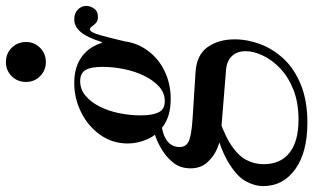

<svg xmlns="http://www.w3.org/2000/svg" viewBox="-281 -508 1059 649"><g transform="rotate(-90 248.5 -183.5)"><path d="M158 326Q58 326 1 285Q-56 244 -56 177Q-56 147 -39 116.5Q-22 86 27.5 57Q77 28 174 5L205 16Q130 39 89.5 64Q49 89 33.5 117.5Q18 146 18 178Q18 235 56.5 265.5Q95 296 168 296Q227 296 270.5 278.5Q314 261 342.5 233.5Q371 206 385.5 175Q400 144 400 118Q400 87 382.5 70Q365 53 336 51L113 33Q94 31 68.5 20Q43 9 23.5 -13Q4 -35 4 -69Q4 -102 21.5 -125Q39 -148 63.5 -163.5Q88 -179 111 -187Q134 -195 145 -197L143 -166Q76 -154 76 -105Q76 -85 94.5 -75.5Q113 -66 172 -62L330 -52Q388 -48 414 -11Q440 26 440 80Q440 124 423.5 167.5Q407 211 373 247Q339 283 285.5 304.5Q232 326 158 326ZM239 -136Q185 -136 151.5 -158Q118 -180 103 -213.5Q88 -247 88 -281Q88 -333 117 -374Q146 -415 193 -438.5Q240 -462 292 -462Q339 -462 370.5 -443.5Q402 -425 418.5 -392.5Q435 -360 435 -319Q435 -264 408 -222.5Q381 -181 336.5 -158.5Q292 -136 239 -136ZM231 -156Q259 -156 280.5 -175.5Q302 -195 317 -226Q332 -257 339.5 -294Q347 -331 347 -367Q347 -405 336.5 -423.5Q326 -442 299 -442Q271 -442 249.5 -424Q228 -406 213 -376.5Q198 -347 190.5 -310.5Q183 -274 183 -237Q183 -199 193 -177.5Q203 -156 231 -156ZM431 -282 427 -369H431Q445 -415 463.5 -438.5Q482 -462 508 -462Q528 -462 540.5 -450Q553 -438 553 -421Q553 -408 544 -395Q535 -382 516 -382Q502 -382 495 -389Q488 -396 483.5 -402.5Q479 -409 474 -409Q464 -409 454.5 -375.5Q445 -342 431 -282ZM363 -558Q335 -558 315.5 -577.5Q296 -597 296 -625Q296 -654 315.5 -673.5Q335 -693 363 -693Q392 -693 411.5 -673.5Q431 -654 431 -625Q431 -597 411.5 -577.5Q392 -558 363 -558Z"/></g></svg>

Font: Libre Bodoni
Style: Italic
Weight: 400
Italic angle: -13°
Designer: Pablo Impallari, Rodrigo Fuenzalida
Foundry: Impallari Type
Version: Version 2.005;gftools[0.9.23]